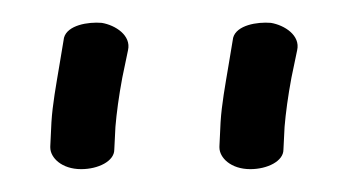

<svg xmlns="http://www.w3.org/2000/svg" viewBox="-20 -612 306 168"><path d="M80 -481 81 -501C82 -513 84 -528 87 -544L92 -568C95 -581 81 -590 69 -592C57 -593 39 -590 36 -579L32 -555C29 -537 26 -521 25 -505L24 -484V-483C24 -474 34 -464 51 -464C66 -464 80 -471 80 -481ZM228 -481 229 -501C230 -513 232 -528 235 -544L240 -568C243 -581 229 -590 217 -592C205 -593 187 -590 184 -579L180 -555C177 -537 174 -521 173 -505L172 -484V-483C172 -474 182 -464 199 -464C214 -464 228 -471 228 -481Z"/></svg>

Font: Stray Cat
Style: Bd
Weight: 700
Version: Version 1.0